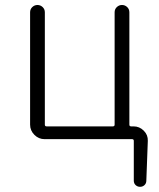

<svg xmlns="http://www.w3.org/2000/svg" viewBox="-20 -551 633 763"><path d="M494.1 -55.7Q494.1 -48.8 501 -48.8H510.7Q534.2 -48.8 551.3 -31.7Q568.4 -14.6 567.4 8.8L561.5 167Q561.5 177.7 554.2 184.6Q546.9 191.4 536.6 191.4Q526.4 191.4 519 184.6Q511.7 177.7 511.7 167V8.8Q511.7 2 504.9 2H157.2Q133.8 2 116.7 -15.1Q99.6 -32.2 99.6 -55.7V-502Q99.6 -514.6 108.4 -522.9Q117.2 -531.2 128.9 -531.2Q140.6 -531.2 149.4 -522.9Q158.2 -514.6 158.2 -502V-55.7Q158.2 -48.8 165 -48.8H428.7Q435.5 -48.8 435.5 -55.7V-502Q435.5 -514.6 444.3 -522.9Q453.1 -531.2 464.8 -531.2Q476.6 -531.2 485.4 -522.9Q494.1 -514.6 494.1 -502Z"/></svg>

Font: Gen Jyuu Gothic Light
Style: Regular
Weight: 200
Designer: [Source Han Sans]
Ryoko NISHIZUKA  (kana & ideographs); Paul D. Hunt (Latin, Greek & Cyrillic); Wenlong ZHANG  (bopomofo
Version: Version 1.002.20150607